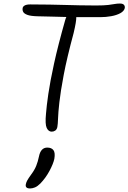

<svg xmlns="http://www.w3.org/2000/svg" viewBox="-20 -731 725 1085"><path d="M272 13Q254 13 244 -8Q234 -29 240 -89Q243 -130 253 -199.5Q263 -269 285.5 -372Q308 -475 348 -616Q351 -627 355 -635Q316 -636 277 -637Q238 -638 192 -639Q153 -640 134.5 -647Q116 -654 111 -664Q106 -674 108 -685Q109 -694 119.5 -700Q130 -706 151 -706Q213 -706 260 -705Q307 -704 347.5 -703Q388 -702 429.5 -701Q471 -700 522 -700Q568 -700 592 -703Q616 -706 629 -708.5Q642 -711 658 -711Q674 -711 680.5 -703.5Q687 -696 685 -685Q681 -668 660 -656.5Q639 -645 608.5 -639.5Q578 -634 546 -634Q506 -634 473 -634Q440 -634 411 -634Q412 -611 396 -544Q358 -403 340 -307.5Q322 -212 315.5 -153Q309 -94 308 -61.5Q307 -29 304 -13Q301 1 292 7Q283 13 272 13ZM150 334Q121 334 126 310Q128 300 133.5 289.5Q139 279 157 254Q175 230 184.5 206.5Q194 183 200 154Q210 103 247 103Q271 103 282 117.5Q293 132 287 167Q281 195 259.5 235Q238 275 208 306Q192 322 177.5 328Q163 334 150 334Z"/></svg>

Font: Shantell Sans Normal
Style: Italic
Weight: 300
Italic angle: -11.31°
Designer: Stephen Nixon, Anya Danilova, Shantell Martin
Foundry: Arrow Type
Version: Version 1.008;[a672d596b]